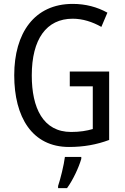

<svg xmlns="http://www.w3.org/2000/svg" viewBox="-20 -744 640 985"><path d="M338 -377V-301H456V-82C425 -73 390 -67 345 -67C201 -67 143 -190 143 -357C143 -543 218 -648 353 -648C404 -648 454 -632 500 -606L531 -679C479 -708 419 -724 353 -724C156 -724 53 -574 53 -358C53 -143 145 10 334 10C409 10 476 -2 540 -26V-377ZM397 71V61H313C308 102 290 175 278 210V221H324C354 180 384 116 397 71Z"/></svg>

Font: Noto Sans Georgian Condensed
Style: Regular
Weight: 400
Width: 3
Designer: Monotype Design Team, Akaki Razmadze
Foundry: Google LLC
Version: Version 2.005